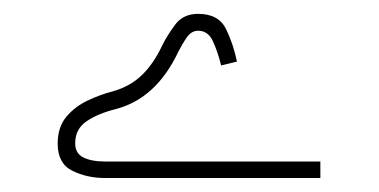

<svg xmlns="http://www.w3.org/2000/svg" viewBox="-20 -342 539 273"><path d="M435.5 -112.3H130.4Q109.9 -112.3 98.4 -118.2Q86.9 -124 86.9 -138.2Q86.9 -158.7 103.3 -169.7Q119.6 -180.7 145 -187Q202.1 -202.1 233.4 -268.1Q239.3 -279.8 245.8 -289.1Q252.4 -298.3 261.7 -298.3Q275.9 -298.3 282.7 -283.4Q289.6 -268.6 294.4 -249L316.9 -254.4Q312 -278.8 301.5 -300.5Q291 -322.3 261.7 -322.3Q240.2 -322.3 228.8 -306.6Q217.3 -291 210.4 -276.9Q198.2 -251 181.4 -234.9Q164.6 -218.8 139.6 -211.9Q122.6 -207.5 104.5 -199Q86.4 -190.4 74.2 -175.8Q62 -161.1 62 -137.7Q62 -109.4 83 -99.1Q104 -88.9 128.9 -88.9H435.5Z"/></svg>

Font: Estedad-FD VF
Style: Regular
Weight: 100
Designer: Amin Abedi
Version: Version 7.3